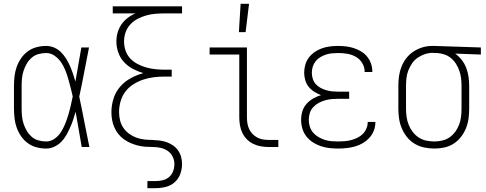

<svg xmlns="http://www.w3.org/2000/svg" viewBox="-20 -768 2540 1003"><path d="M221 8Q196 8 171 1.5Q146 -5 125.5 -20Q105 -35 90.5 -56Q76 -77 67.5 -100.5Q59 -124 56 -149.5Q53 -175 53 -200V-320Q53 -345 56 -370.5Q59 -396 67.5 -419.5Q76 -443 90.5 -464Q105 -485 125.5 -500Q146 -515 171 -521.5Q196 -528 221 -528Q243 -528 263 -519.5Q283 -511 298.5 -495.5Q314 -480 325.5 -461.5Q337 -443 345.5 -423.5Q354 -404 361 -383.5Q368 -363 374 -342Q382 -387 389.5 -431.5Q397 -476 405 -520H445Q432 -456 420 -391.5Q408 -327 394 -263Q408 -198 420.5 -132Q433 -66 447 0H407Q399 -46 391 -92Q383 -138 375 -184Q369 -163 362 -142Q355 -121 346 -101Q337 -81 326 -61.5Q315 -42 299.5 -26.5Q284 -11 263.5 -1.5Q243 8 221 8ZM221 -29Q245 -29 265.5 -43.5Q286 -58 299 -79Q312 -100 321 -122.5Q330 -145 337 -168.5Q344 -192 349.5 -216Q355 -240 360 -264Q355 -287 349 -310Q343 -333 336.5 -356Q330 -379 321 -401.5Q312 -424 298.5 -443.5Q285 -463 265 -477Q245 -491 221 -491Q201 -491 181 -485.5Q161 -480 146 -467Q131 -454 120.5 -436.5Q110 -419 103.5 -399.5Q97 -380 95 -360Q93 -340 93 -320V-200Q93 -180 95 -160Q97 -140 103.5 -120.5Q110 -101 120.5 -83.5Q131 -66 146 -53Q161 -40 181 -34.5Q201 -29 221 -29Z M750 215V178H792Q811 178 830 173.5Q849 169 863.5 156.5Q878 144 884.5 126Q891 108 891 89Q891 69 882 50.5Q873 32 856.5 20.5Q840 9 820 4.5Q800 0 779.5 0Q759 0 739 -1.5Q719 -3 699.5 -8Q680 -13 661.5 -21Q643 -29 626.5 -41Q610 -53 597.5 -69Q585 -85 577 -103.5Q569 -122 565.5 -142Q562 -162 562 -182Q562 -218 573 -253Q584 -288 607.5 -315Q631 -342 663 -359.5Q695 -377 729 -386Q701 -394 674.5 -408Q648 -422 628 -443.5Q608 -465 598 -493.5Q588 -522 588 -551Q588 -575 594.5 -598Q601 -621 614.5 -640.5Q628 -660 647 -674.5Q666 -689 688 -698H569V-735H931V-698H840Q816 -698 792 -696Q768 -694 744.5 -687.5Q721 -681 699 -669.5Q677 -658 660.5 -640Q644 -622 636 -599Q628 -576 628 -551Q628 -527 636 -503.5Q644 -480 660.5 -462.5Q677 -445 699 -433.5Q721 -422 744.5 -415.5Q768 -409 792 -406.5Q816 -404 840 -404H877V-368H840Q812 -368 783.5 -364.5Q755 -361 728 -352Q701 -343 676.5 -327.5Q652 -312 635 -289.5Q618 -267 610 -239Q602 -211 602 -182Q602 -161 607 -140Q612 -119 624 -101Q636 -83 653.5 -70Q671 -57 691 -49.5Q711 -42 732.5 -39.5Q754 -37 775 -37Q794 -36 813 -34Q832 -32 850 -25.5Q868 -19 883.5 -8.5Q899 2 910 17.5Q921 33 926 51.5Q931 70 931 89Q931 116 921.5 141.5Q912 167 892 184.5Q872 202 845.5 208.5Q819 215 792 215Z M1385 0Q1364 0 1343.5 -3.5Q1323 -7 1304 -16Q1285 -25 1270 -40Q1255 -55 1246 -74Q1237 -93 1233.5 -113.5Q1230 -134 1230 -155V-483H1075V-520H1270V-155Q1270 -139 1272.5 -123.5Q1275 -108 1281.5 -94Q1288 -80 1299 -68.5Q1310 -57 1324 -49.5Q1338 -42 1353.5 -39.5Q1369 -37 1385 -37H1434V0ZM1228 -600 1237 -748H1281L1263 -600Z M1747 8Q1724 8 1701 5.5Q1678 3 1656 -4.5Q1634 -12 1614.5 -24.5Q1595 -37 1580.5 -55.5Q1566 -74 1559.5 -96.5Q1553 -119 1553 -142Q1553 -165 1559.5 -186.5Q1566 -208 1581 -225Q1596 -242 1616 -253.5Q1636 -265 1657 -271Q1639 -278 1622 -288.5Q1605 -299 1592.5 -314.5Q1580 -330 1574.5 -349.5Q1569 -369 1569 -388Q1569 -410 1575 -430.5Q1581 -451 1594 -468Q1607 -485 1625 -497Q1643 -509 1663 -516Q1683 -523 1704.5 -525.5Q1726 -528 1747 -528Q1768 -528 1788.5 -525.5Q1809 -523 1829 -516.5Q1849 -510 1867 -499Q1885 -488 1898 -472Q1911 -456 1918 -436Q1925 -416 1925 -395V-392H1885V-394Q1885 -418 1872 -439Q1859 -460 1838.5 -471.5Q1818 -483 1794.5 -487Q1771 -491 1747 -491Q1731 -491 1714.5 -489.5Q1698 -488 1683 -483Q1668 -478 1653.5 -469.5Q1639 -461 1629 -448.5Q1619 -436 1614 -420Q1609 -404 1609 -388Q1609 -372 1614 -356Q1619 -340 1630 -328Q1641 -316 1655.5 -308.5Q1670 -301 1685.5 -296.5Q1701 -292 1717.5 -290.5Q1734 -289 1750 -289H1804V-252H1750Q1732 -252 1714 -250.5Q1696 -249 1678.5 -244Q1661 -239 1645 -230.5Q1629 -222 1616.5 -208.5Q1604 -195 1598.5 -177.5Q1593 -160 1593 -142Q1593 -124 1598.5 -106.5Q1604 -89 1615.5 -75.5Q1627 -62 1643 -52.5Q1659 -43 1676 -37.5Q1693 -32 1711 -30.5Q1729 -29 1747 -29Q1764 -29 1781.5 -30.5Q1799 -32 1815.5 -36.5Q1832 -41 1847.5 -48.5Q1863 -56 1875 -68Q1887 -80 1894 -96.5Q1901 -113 1901 -130V-131H1941V-129Q1941 -107 1933 -86Q1925 -65 1910 -48.5Q1895 -32 1875.5 -20.5Q1856 -9 1835 -3Q1814 3 1791.5 5.5Q1769 8 1747 8Z M2249 8Q2223 8 2196.5 2.5Q2170 -3 2147 -16.5Q2124 -30 2107 -51Q2090 -72 2079.5 -96.5Q2069 -121 2065 -147Q2061 -173 2061 -200V-320Q2061 -346 2064.5 -371Q2068 -396 2077.5 -420Q2087 -444 2103 -464.5Q2119 -485 2140.5 -499Q2162 -513 2186.5 -520.5Q2211 -528 2237 -528H2250L2492 -520V-483L2358 -488Q2377 -474 2392 -455Q2407 -436 2415.5 -413.5Q2424 -391 2427.5 -367.5Q2431 -344 2431 -320V-200Q2431 -174 2427.5 -148Q2424 -122 2414 -97.5Q2404 -73 2387.5 -52Q2371 -31 2349 -17Q2327 -3 2301 2.5Q2275 8 2249 8ZM2249 -29Q2270 -29 2291 -34Q2312 -39 2329 -51Q2346 -63 2358.5 -80Q2371 -97 2378.5 -117Q2386 -137 2388.5 -158Q2391 -179 2391 -200V-320Q2391 -340 2388.5 -360Q2386 -380 2379.5 -398.5Q2373 -417 2362.5 -434Q2352 -451 2336.5 -464Q2321 -477 2301.5 -483.5Q2282 -490 2263 -491H2250Q2247 -491 2244.5 -491.5Q2242 -492 2240 -492Q2219 -492 2199 -485Q2179 -478 2162 -466.5Q2145 -455 2133 -437.5Q2121 -420 2113.5 -401Q2106 -382 2103.5 -361.5Q2101 -341 2101 -320V-200Q2101 -179 2104 -157.5Q2107 -136 2115 -116Q2123 -96 2136 -79Q2149 -62 2167 -50Q2185 -38 2206.5 -33.5Q2228 -29 2249 -29Z"/></svg>

Font: Iosevka Curly Extralight
Style: Regular
Weight: 200
Monospace: yes
Designer: Belleve Invis
Foundry: Belleve Invis
Version: Version 22.1.2; ttfautohint (v1.8.4)